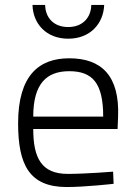

<svg xmlns="http://www.w3.org/2000/svg" viewBox="-20 -745 544 774"><path d="M111 -725C113 -649 167 -589 255 -589C343 -589 397 -649 400 -725H348C347 -674 313 -636 255 -636C197 -636 163 -673 162 -725H111ZM114 -275C114 -408 168 -458 259 -458C353 -458 396 -410 396 -275H114ZM253 -44C148 -44 114 -107 114 -225H454L456 -273C463 -441 388 -510 259 -510C137 -510 53 -441 53 -248C53 -81 98 8 247 9C325 9 438 -4 438 -4L436 -53C436 -53 326 -44 253 -44Z"/></svg>

Font: RazerF5 Light
Style: Regular
Weight: 300
Foundry: Razer Inc.
Version: Version 2